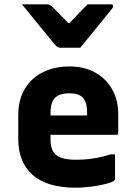

<svg xmlns="http://www.w3.org/2000/svg" viewBox="-20 -861 640 893"><path d="M353 -639Q330 -639 306 -639Q282 -639 259 -639Q252 -639 246.5 -643Q241 -647 229 -661Q222 -670 205 -690.5Q188 -711 166 -738Q144 -765 122 -792Q100 -819 82 -841Q110 -841 138 -841Q166 -841 194 -841Q205 -841 210.5 -839Q216 -837 223 -830Q233 -820 255.5 -797Q278 -774 318 -733L266 -754H332L282 -731Q320 -771 344 -796.5Q368 -822 388 -841H495Q499 -841 501.5 -840Q504 -839 505 -837Q506 -835 506 -832Q506 -828 503 -823.5Q500 -819 488 -804Q477 -791 458.5 -768Q440 -745 419.5 -720Q399 -695 381 -673Q363 -651 353 -639ZM302 -552Q373 -552 424 -523Q475 -494 502.5 -444Q530 -394 530 -330V-244Q530 -241 529 -238.5Q528 -236 525.5 -235Q523 -234 520 -234H300Q283 -234 265 -234Q247 -234 230 -234H185V-324H385Q385 -328 385 -330.5Q385 -333 385 -337Q385 -362 380 -379.5Q375 -397 364 -408Q354 -418 339 -422.5Q324 -427 302 -427Q257 -427 236 -406Q215 -385 215 -337V-210Q215 -195 217.5 -183Q220 -171 224.5 -161.5Q229 -152 236 -145Q251 -130 275.5 -124Q300 -118 332 -118Q368 -118 396 -121.5Q424 -125 448.5 -130.5Q473 -136 495 -143H515Q515 -115 515 -86.5Q515 -58 515 -29Q515 -27 514 -25Q513 -23 511 -21Q504 -14 476 -6.5Q448 1 409 6.5Q370 12 331 12Q264 12 213.5 -3.5Q163 -19 130.5 -48.5Q98 -78 81.5 -119.5Q65 -161 65 -212V-330Q65 -378 81 -418.5Q97 -459 128 -489Q159 -519 203 -535.5Q247 -552 302 -552Z"/></svg>

Font: Recursive ExtraBold
Style: Regular
Weight: 800
Version: Version 1.085